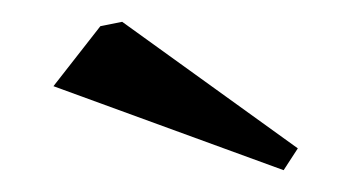

<svg xmlns="http://www.w3.org/2000/svg" viewBox="-20 -708 333 176"><path d="M240 -552 29 -629 72 -684 92 -688 253 -572Z"/></svg>

Font: Fenix
Style: Regular
Weight: 400
Designer: Fernando Diaz
Foundry: Fernando Diaz
Version: 004.301